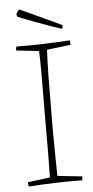

<svg xmlns="http://www.w3.org/2000/svg" viewBox="-57 -843 427 884"><g transform="rotate(-5 157.0 -401.0)"><path d="M40 7Q37 -2 37 -13L140 -26Q141 -71 141.5 -123Q142 -175 142 -226Q142 -277 142 -321Q142 -362 142.5 -413Q143 -464 143 -515.5Q143 -567 141 -610L36 -622Q36 -631 39 -640Q104 -639 163.5 -641Q223 -643 286 -647Q288 -637 288 -626L178 -613Q175 -558 174 -483Q173 -408 173 -335Q172 -290 172.5 -232.5Q173 -175 173.5 -120.5Q174 -66 175 -30L289 -18Q289 -9 287 0Q222 -1 162 1Q102 3 40 7ZM254 -703Q229 -711 195.5 -723Q162 -735 130 -747Q98 -759 76.5 -767.5Q55 -776 54 -778L52 -789Q60 -805 67 -809L82 -802L225 -736L258 -720L259 -713Q258 -708 254 -703Z"/></g></svg>

Font: Labrada ExtraLight
Style: Regular
Weight: 200
Designer: Mercedes Jáuregui
Foundry: Omnibus-Type Team
Version: Version 1.000; ttfautohint (v1.8.4.7-5d5b)